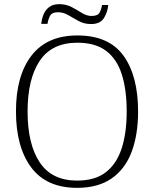

<svg xmlns="http://www.w3.org/2000/svg" viewBox="-20 -896 745 926"><path d="M352 10Q204 10 130.5 -88.5Q57 -187 57 -359Q57 -531 132 -628Q207 -725 353 -725Q505 -725 575.5 -627.5Q646 -530 646 -358Q646 -247 615 -164Q584 -81 518.5 -35.5Q453 10 352 10ZM352 -25Q438 -25 490 -65Q542 -105 566.5 -179.5Q591 -254 591 -358Q591 -463 567.5 -537Q544 -611 492 -650.5Q440 -690 353 -690Q230 -690 171.5 -602.5Q113 -515 113 -358Q113 -201 171.5 -113Q230 -25 352 -25ZM419 -780Q386 -780 359.5 -794.5Q333 -809 309 -823Q285 -837 260 -837Q230 -837 221 -819Q212 -801 209 -781H179Q181 -803 189.5 -825Q198 -847 216.5 -861.5Q235 -876 265 -876Q299 -876 325.5 -862Q352 -848 375 -833.5Q398 -819 422 -819Q451 -819 460 -835Q469 -851 472 -872H502Q499 -837 481 -808.5Q463 -780 419 -780Z"/></svg>

Font: Noto Serif Tibetan ExtraLight
Style: Regular
Weight: 200
Designer: Monotype Design Team
Foundry: Monotype Imaging Inc.
Version: Version 2.103; ttfautohint (v1.8.4.7-5d5b)